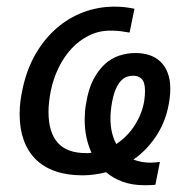

<svg xmlns="http://www.w3.org/2000/svg" viewBox="-20 -519 590 578"><path d="M490.7 -222.2Q482.9 -161.6 453.9 -115.2Q424.8 -68.8 381.8 -38.6Q405.8 -29.3 433.1 -29.3Q439.9 -29.3 447 -30Q454.1 -30.8 461.4 -31.7L447.8 37.1Q440.9 38.1 431.4 38.3Q421.9 38.6 415.5 38.6Q378.4 38.6 349.9 28.3Q321.3 18.1 299.3 -0.5Q282.2 3.9 264.4 6.3Q246.6 8.8 228.5 8.8Q181.6 8.8 146.2 -3.7Q110.8 -16.1 87.2 -39.8Q63.5 -63.5 51.3 -97.7Q39.1 -131.8 39.1 -175.3Q39.1 -193.8 41.3 -212.4Q43.5 -231 48.3 -252.9Q61 -311.5 87.6 -357.2Q114.3 -402.8 150.6 -434.3Q187 -465.8 231.4 -482.4Q275.9 -499 325.2 -499Q342.3 -499 356.4 -497.3Q370.6 -495.6 384.8 -492.7L370.1 -420.9Q357.4 -423.3 344 -425Q330.6 -426.8 312.5 -426.8Q277.3 -426.8 247.6 -411.9Q217.8 -397 194.8 -372.1Q171.9 -347.2 156 -314.2Q140.1 -281.2 132.8 -245.1Q126 -209.5 126 -182.1Q126 -121.1 153.6 -89.6Q181.2 -58.1 238.8 -58.1Q242.2 -58.1 246.1 -58.1Q250 -58.1 255.4 -59.1Q234.9 -104.5 234.9 -159.2Q234.9 -170.4 235.8 -182.1Q236.8 -193.8 238.8 -205.6Q245.6 -249.5 260.7 -278.8Q275.9 -308.1 295.9 -326.2Q315.9 -344.2 339.8 -351.8Q363.8 -359.4 388.2 -359.4Q410.2 -359.4 429.2 -353.3Q448.2 -347.2 462.4 -334Q476.6 -320.8 484.6 -300.3Q492.7 -279.8 492.7 -251.5Q492.7 -244.6 492.2 -237.3Q491.7 -230 490.7 -222.2ZM414.1 -214.8Q415.5 -223.6 416 -231.2Q416.5 -238.8 416.5 -245.1Q416.5 -271.5 406.7 -281.2Q397 -291 381.3 -291Q371.6 -291 362.5 -288.1Q353.5 -285.2 345.2 -276.9Q336.9 -268.6 329.8 -253.7Q322.8 -238.8 317.9 -214.4Q312.5 -186 312.5 -163.1Q312.5 -117.7 330.1 -85.4Q364.7 -108.4 386.5 -143.3Q408.2 -178.2 414.1 -214.8Z"/></svg>

Font: Code New Roman
Style: Italic
Weight: 400
Italic angle: -11°
Monospace: yes
Designer: Sam Radian
Foundry: Code New Roman
Version: Version 1.508 October 19, 2014